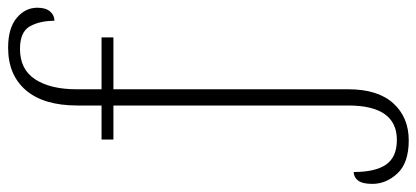

<svg xmlns="http://www.w3.org/2000/svg" viewBox="-310 -508 1052 485"><g transform="rotate(-90 216.5 -266.0)"><path d="M104 240Q47 240 20.5 211.5Q-6 183 -6 148Q-6 123 2.5 112Q11 101 24 101Q24 156 43 183Q62 210 105 210Q192 210 192 87V-506H106V-536H192V-597Q192 -682 230.5 -727Q269 -772 338 -772Q387 -772 413 -750.5Q439 -729 439 -698Q439 -677 429.5 -666Q420 -655 406 -655Q406 -692 392 -717Q378 -742 335 -742Q283 -742 258 -703.5Q233 -665 233 -599V-536H364V-506H233V87Q233 162 197.5 201Q162 240 104 240Z"/></g></svg>

Font: Noto Serif SemiCondensed ExtraLight
Style: Regular
Weight: 200
Width: 4
Designer: Monotype Design Team
Foundry: Monotype Imaging Inc.
Version: Version 2.014